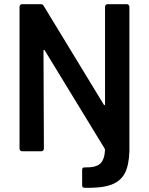

<svg xmlns="http://www.w3.org/2000/svg" viewBox="-20 -720 709 914"><path d="M492 -700H584Q589 -700 592.5 -696.5Q596 -693 596 -688V0Q594 67 574 105Q554 143 509 159.5Q464 176 383 174Q371 174 371 162V88Q371 76 384 77Q437 78 457.5 58.5Q478 39 480 -7Q480 -9 478 -13L193 -480Q191 -483 189 -482.5Q187 -482 187 -478L189 -12Q189 -7 185.5 -3.5Q182 0 177 0H85Q80 0 76.5 -3.5Q73 -7 73 -12V-688Q73 -693 76.5 -696.5Q80 -700 85 -700H174Q184 -700 188 -692L474 -222Q476 -219 478 -219.5Q480 -220 480 -224V-688Q480 -693 483.5 -696.5Q487 -700 492 -700Z"/></svg>

Font: Amber EN SemiBold
Style: Regular
Weight: 600
Designer: Jeremy Tribby
Foundry: Tribby Type
Version: Version 1.408 November 24, 2021